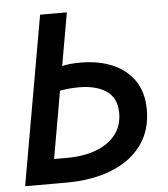

<svg xmlns="http://www.w3.org/2000/svg" viewBox="-51 -739 688 785"><g transform="rotate(-5 293.0 -346.5)"><path d="M186 0H22L57.1 -100.6H201.7Q269 -100.6 320.6 -119.9Q372.1 -139.2 400.9 -175.8Q429.7 -212.4 429.7 -264.2Q429.7 -327.1 386.7 -355.7Q343.8 -384.3 272.5 -383.8Q228 -383.3 192.9 -376Q157.7 -368.7 138.2 -361.8L156.7 -460.4Q178.7 -468.8 212.2 -476.3Q245.6 -483.9 289.6 -483.9Q364.3 -483.9 421.4 -459.5Q478.5 -435.1 511 -387.2Q543.5 -339.4 543.5 -268.1Q543.5 -184.6 500.5 -124.8Q457.5 -64.9 377.7 -32.5Q297.9 0 186 0ZM20.5 0 142.6 -693.4H252.4L130.4 0Z"/></g></svg>

Font: Cascadia Mono Medium
Style: Italic
Weight: 500
Italic angle: -10°
Monospace: yes
Designer: Aaron Bell
Foundry: Saja Typeworks
Version: Version 2407.024